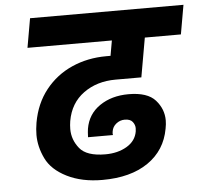

<svg xmlns="http://www.w3.org/2000/svg" viewBox="-53 -795 908 859"><g transform="rotate(-5 401.0 -365.5)"><path d="M470 -433Q386 -433 326 -389.5Q266 -346 252 -266Q249 -247 249 -230Q249 -182 280.5 -143Q312 -104 396 -104Q452 -104 492.5 -128Q533 -152 540 -195Q541 -202 541 -209Q541 -224 530.5 -237.5Q520 -251 495 -251Q474 -251 457 -237.5Q440 -224 437 -203Q436 -198 436 -194Q436 -190 437 -187H325Q326 -213 328 -225Q339 -290 392.5 -326.5Q446 -363 522 -363Q607 -363 642.5 -323Q678 -283 678 -232Q678 -215 674 -195Q657 -99 578.5 -45Q500 9 373 9Q281 9 214 -24.5Q147 -58 121.5 -111Q96 -164 96 -217Q96 -243 101 -272Q116 -357 164 -417.5Q212 -478 283 -509.5Q354 -541 438 -541H457L469 -609H90L113 -740H802L779 -609H617L586 -433Z"/></g></svg>

Font: Fz Poppins
Style: Bold Italic
Weight: 700
Italic angle: -10°
Designer: Ninad Kale (Devanagari), Jonny Pinhorn (Latin)
Foundry: Indian Type Foundry
Version: Vit hóa bi Vntype.Com & FontZin.Com